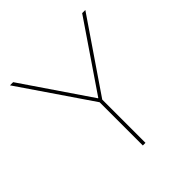

<svg xmlns="http://www.w3.org/2000/svg" viewBox="-192 -878 1027 1027"><g transform="rotate(-45 321.0 -365.0)"><path d="M320 -348H322L582 -730H606L331 -327V0H311V-327L36 -730H60Z"/></g></svg>

Font: Mplus 1p Thin
Style: Regular
Weight: 250
Version: Version 1.061